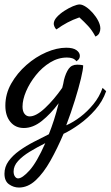

<svg xmlns="http://www.w3.org/2000/svg" viewBox="-39 -561 496 861"><path d="M46 280Q22 280 1.5 265.5Q-19 251 -19 218Q-19 187 -0.5 161.5Q18 136 48 114.5Q78 93 113 75Q148 57 180 41Q192 11 203 -23Q214 -57 224 -98Q188 -50 148.5 -18.5Q109 13 68 13Q30 13 7.5 -14.5Q-15 -42 -15 -87Q-15 -140 11.5 -186.5Q38 -233 79.5 -269.5Q121 -306 168.5 -326.5Q216 -347 258 -347Q289 -347 304 -336Q319 -325 319 -311Q319 -300 312.5 -293.5Q306 -287 304 -286Q296 -296 285.5 -299.5Q275 -303 261 -303Q222 -303 186 -281Q150 -259 122 -224Q94 -189 78 -151.5Q62 -114 62 -83Q62 -62 71 -50.5Q80 -39 94 -39Q123 -39 163 -76.5Q203 -114 240 -167Q243 -177 244.5 -185Q246 -193 248 -203Q256 -234 269 -252.5Q282 -271 307 -271Q312 -271 319 -270.5Q326 -270 334 -268Q334 -250 324 -208.5Q314 -167 297 -112Q280 -57 258 1Q290 -13 321.5 -37Q353 -61 380 -94Q407 -127 421 -167L437 -152Q421 -106 388 -68.5Q355 -31 316.5 -3.5Q278 24 246 39Q218 105 187 160Q156 215 121 247.5Q86 280 46 280ZM42 239Q61 239 93.5 203Q126 167 164 81Q126 100 94 119.5Q62 139 42 161Q22 183 22 208Q22 222 28 230.5Q34 239 42 239ZM389 -397Q374 -425 356.5 -444Q339 -463 317 -483Q288 -473 263.5 -460Q239 -447 214 -429Q208 -434 205 -442Q202 -450 202 -454Q202 -469 215.5 -484Q229 -499 249 -512Q269 -525 288 -533Q307 -541 318 -541Q330 -541 346 -530.5Q362 -520 377 -503Q392 -486 401.5 -467.5Q411 -449 411 -433Q411 -423 406.5 -413Q402 -403 389 -397Z"/></svg>

Font: Dancing Script SemiBold
Style: Regular
Weight: 600
Designer: Pablo Impallari
Foundry: Pablo Impallari
Version: Version 2.001